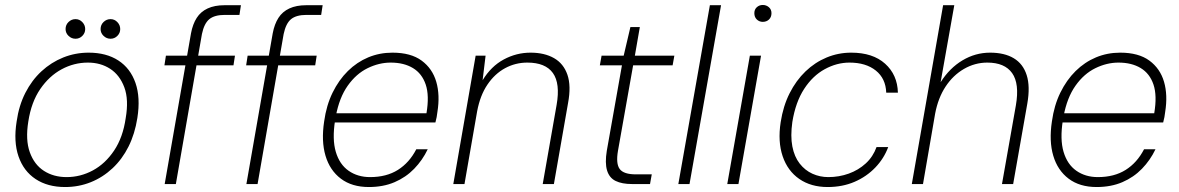

<svg xmlns="http://www.w3.org/2000/svg" viewBox="-20 -741 4748 773"><path d="M242 12Q172 12 123.5 -20Q75 -52 54.5 -111.5Q34 -171 47 -252Q56 -316 82 -367Q108 -418 147 -454Q186 -490 234.5 -509.5Q283 -529 337 -529Q408 -529 456.5 -497.5Q505 -466 525.5 -407Q546 -348 533 -266Q523 -202 497.5 -151Q472 -100 433 -63.5Q394 -27 345.5 -7.5Q297 12 242 12ZM248 -28Q304 -28 354 -55Q404 -82 439.5 -135Q475 -188 486 -265Q499 -340 480.5 -389.5Q462 -439 423.5 -464Q385 -489 334 -489Q278 -489 228 -462Q178 -435 142 -382.5Q106 -330 94 -252Q82 -178 100 -128Q118 -78 157 -53Q196 -28 248 -28ZM284 -585Q268 -585 256 -596.5Q244 -608 244 -624Q244 -641 256 -652.5Q268 -664 284 -664Q300 -664 311.5 -652Q323 -640 323 -624Q323 -608 311.5 -596.5Q300 -585 284 -585ZM425 -585Q409 -585 397 -596.5Q385 -608 385 -624Q385 -641 397 -652.5Q409 -664 425 -664Q441 -664 452.5 -652Q464 -640 464 -624Q464 -608 452.5 -596.5Q441 -585 425 -585Z M643 0 749 -607Q756 -644 772 -669Q788 -694 816 -707Q844 -720 884 -720H950L944 -681H885Q844 -681 823 -664Q802 -647 793 -604L688 0ZM642 -478 648 -517H926L920 -478Z M972 0 1078 -607Q1085 -644 1101 -669Q1117 -694 1145 -707Q1173 -720 1213 -720H1279L1273 -681H1214Q1173 -681 1152 -664Q1131 -647 1122 -604L1017 0ZM971 -478 977 -517H1255L1249 -478Z M1465 12Q1397 12 1352.5 -21.5Q1308 -55 1290.5 -114Q1273 -173 1285 -252Q1294 -317 1319 -368Q1344 -419 1380.5 -455Q1417 -491 1462.5 -510Q1508 -529 1560 -529Q1634 -529 1677.5 -497Q1721 -465 1736.5 -411.5Q1752 -358 1741 -290Q1740 -280 1738 -269.5Q1736 -259 1733 -248H1315L1322 -285H1697Q1709 -356 1694 -400.5Q1679 -445 1642.5 -467Q1606 -489 1553 -489Q1506 -489 1460 -466.5Q1414 -444 1380 -396Q1346 -348 1332 -273L1329 -256Q1317 -180 1332 -129.5Q1347 -79 1383.5 -53.5Q1420 -28 1470 -28Q1536 -28 1582 -57Q1628 -86 1656 -140H1702Q1681 -96 1647.5 -61.5Q1614 -27 1568.5 -7.5Q1523 12 1465 12Z M1805 0 1895 -517H1935L1923 -418Q1957 -474 2008 -501.5Q2059 -529 2116 -529Q2172 -529 2210.5 -507Q2249 -485 2264.5 -440Q2280 -395 2267 -326L2210 0H2165L2221 -319Q2236 -405 2206 -447Q2176 -489 2103 -489Q2055 -489 2013.5 -466.5Q1972 -444 1942.5 -400.5Q1913 -357 1901 -293L1850 0Z M2525 0Q2484 0 2458.5 -12.5Q2433 -25 2424 -55Q2415 -85 2423 -134L2484 -478H2395L2402 -517H2491L2518 -632H2556L2536 -517H2695L2688 -478H2529L2468 -134Q2459 -82 2475 -60.5Q2491 -39 2540 -39H2604L2597 0Z M2711 0 2838 -720H2883L2756 0Z M2908 0 2999 -517H3044L2953 0ZM3051 -653Q3037 -653 3027 -662.5Q3017 -672 3017 -688Q3017 -703 3027 -712Q3037 -721 3051 -721Q3065 -721 3075.5 -712Q3086 -703 3086 -688Q3086 -672 3076 -662.5Q3066 -653 3051 -653Z M3312 12Q3245 12 3198 -20.5Q3151 -53 3131 -112Q3111 -171 3123 -249Q3133 -314 3159 -365.5Q3185 -417 3223 -453.5Q3261 -490 3308 -509.5Q3355 -529 3407 -529Q3494 -529 3543.5 -484.5Q3593 -440 3595 -368H3548Q3546 -425 3506 -457Q3466 -489 3400 -489Q3349 -489 3300.5 -462.5Q3252 -436 3217.5 -383Q3183 -330 3170 -250Q3162 -193 3170 -151.5Q3178 -110 3199.5 -82.5Q3221 -55 3251 -41.5Q3281 -28 3315 -28Q3358 -28 3397 -42Q3436 -56 3465.5 -83Q3495 -110 3509 -149H3556Q3539 -103 3504 -66.5Q3469 -30 3420.5 -9Q3372 12 3312 12Z M3651 0 3777 -720H3822L3767 -410Q3803 -467 3855 -498Q3907 -529 3966 -529Q4024 -529 4061.5 -506.5Q4099 -484 4113.5 -438.5Q4128 -393 4116 -324L4059 0H4014L4070 -317Q4085 -404 4055 -446.5Q4025 -489 3955 -489Q3905 -489 3861 -463.5Q3817 -438 3787 -392.5Q3757 -347 3745 -284L3696 0Z M4395 12Q4327 12 4282.5 -21.5Q4238 -55 4220.5 -114Q4203 -173 4215 -252Q4224 -317 4249 -368Q4274 -419 4310.5 -455Q4347 -491 4392.5 -510Q4438 -529 4490 -529Q4564 -529 4607.5 -497Q4651 -465 4666.5 -411.5Q4682 -358 4671 -290Q4670 -280 4668 -269.5Q4666 -259 4663 -248H4245L4252 -285H4627Q4639 -356 4624 -400.5Q4609 -445 4572.5 -467Q4536 -489 4483 -489Q4436 -489 4390 -466.5Q4344 -444 4310 -396Q4276 -348 4262 -273L4259 -256Q4247 -180 4262 -129.5Q4277 -79 4313.5 -53.5Q4350 -28 4400 -28Q4466 -28 4512 -57Q4558 -86 4586 -140H4632Q4611 -96 4577.5 -61.5Q4544 -27 4498.5 -7.5Q4453 12 4395 12Z"/></svg>

Font: DM Sans 11pt ExtraLight
Style: Italic
Weight: 250
Italic angle: -10°
Version: Version 4.004;gftools[0.9.30]